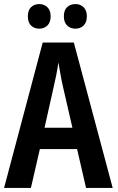

<svg xmlns="http://www.w3.org/2000/svg" viewBox="-20 -924 581 944"><path d="M403 0 359 -191H176L132 0H0L190 -715H343L534 0ZM336 -296 290 -496Q283 -526 277.5 -558Q272 -590 267 -617Q263 -588 257 -557Q251 -526 244 -497L199 -296ZM117 -844Q117 -874 133 -889Q149 -904 173 -904Q197 -904 213 -888.5Q229 -873 229 -844Q229 -814 213 -798.5Q197 -783 173 -783Q149 -783 133 -798Q117 -813 117 -844ZM294 -844Q294 -874 310 -889Q326 -904 351 -904Q375 -904 391 -888.5Q407 -873 407 -844Q407 -814 391 -798.5Q375 -783 351 -783Q326 -783 310 -798.5Q294 -814 294 -844Z"/></svg>

Font: Noto Sans Disp Cond SemBd
Style: Regular
Weight: 600
Width: 3
Designer: Monotype Design Team
Foundry: Monotype Imaging Inc.
Version: Version 2.000;GOOG;noto-source:20170915:90ef993387c0; ttfaut